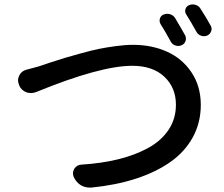

<svg xmlns="http://www.w3.org/2000/svg" viewBox="-20 -845 1012 867"><path d="M705.1 -736.3Q698.2 -748 702.1 -761.2Q706.1 -774.4 718.8 -779.3Q732.4 -785.2 747.6 -780.8Q762.7 -776.4 770.5 -763.7Q793 -726.6 815.4 -686.5Q822.3 -673.8 817.9 -660.2Q813.5 -646.5 799.8 -640.6Q786.1 -634.8 772 -639.6Q757.8 -644.5 751 -657.2Q726.6 -702.1 705.1 -736.3ZM821.3 -779.3Q813.5 -791 817.4 -803.7Q821.3 -816.4 833 -821.3Q841.8 -825.2 849.6 -825.2Q855.5 -825.2 862.3 -823.2Q877 -819.3 884.8 -806.6Q907.2 -772.5 930.7 -730.5Q935.5 -722.7 935.5 -714.8Q935.5 -709 933.6 -704.1Q928.7 -690.4 916 -684.6Q902.3 -678.7 888.2 -683.6Q874 -688.5 867.2 -701.2Q841.8 -747.1 821.3 -779.3ZM141.6 -428.7Q130.9 -424.8 119.6 -424.8Q108.4 -424.8 97.7 -428.7Q75.2 -438.5 66.4 -460L65.4 -463.9Q61.5 -472.7 61.5 -482.4Q61.5 -493.2 67.4 -504.9Q77.1 -524.4 99.6 -530.3Q110.4 -533.2 130.9 -538.6Q151.4 -543.9 157.2 -545.9Q159.2 -546.9 205.1 -562Q251 -577.1 272.5 -583.5Q293.9 -589.8 343.3 -603.5Q392.6 -617.2 425.8 -624Q459 -630.9 502.4 -636.7Q545.9 -642.6 580.1 -642.6Q666 -642.6 734.9 -611.3Q803.7 -580.1 845.2 -517.6Q886.7 -455.1 886.7 -371.1Q886.7 -291 850.6 -225.1Q814.5 -159.2 749 -113.3Q683.6 -67.4 593.3 -38.1Q502.9 -8.8 392.6 2Q388.7 2 384.8 2Q363.3 2 344.7 -8.8Q323.2 -22.5 312.5 -46.9Q309.6 -54.7 309.6 -62.5Q309.6 -72.3 315.4 -83Q327.1 -100.6 347.7 -101.6Q439.5 -107.4 514.6 -126Q589.8 -144.5 648.9 -176.8Q708 -209 741.2 -258.8Q774.4 -308.6 774.4 -372.1Q774.4 -449.2 722.2 -498.5Q669.9 -547.9 577.1 -547.9Q432.6 -547.9 141.6 -428.7Z"/></svg>

Font: Gen Jyuu Gothic P Medium
Style: Regular
Weight: 500
Designer: [Source Han Sans]
Ryoko NISHIZUKA  (kana & ideographs); Paul D. Hunt (Latin, Greek & Cyrillic); Wenlong ZHANG  (bopomofo
Version: Version 1.002.20150607